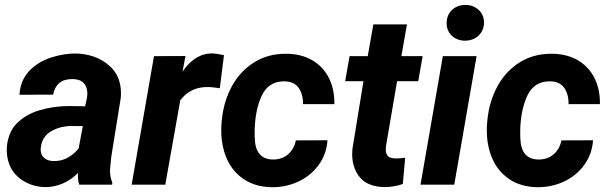

<svg xmlns="http://www.w3.org/2000/svg" viewBox="-20 -759 2503 789"><path d="M305.7 0Q299.3 -18.6 300.3 -47.9Q271.5 -19 237.1 -4.6Q202.6 9.8 167 9.8Q134.8 9.8 104.7 -1.5Q74.7 -12.7 52.2 -33.7Q29.8 -53.7 18.8 -82.3Q7.8 -110.8 7.8 -142.6Q7.8 -174.3 18.8 -203.9Q29.8 -233.4 49.8 -252.9Q86.9 -289.6 143.8 -306.4Q200.7 -323.2 265.1 -323.2L329.6 -322.3L336.9 -354.5Q338.9 -368.2 338.9 -374.5Q338.9 -402.3 323.5 -418.2Q308.1 -434.1 276.9 -434.1Q210.9 -434.1 198.2 -370.1L60.1 -369.6Q63 -425.8 97.4 -464.4Q131.8 -502.9 188 -522Q240.2 -539.1 288.1 -539.1Q327.1 -539.1 363.8 -526.9Q400.4 -514.6 430.2 -488.3Q477.1 -446.8 477.1 -376Q477.1 -365.2 475.6 -352.5L437.5 -116.2L432.6 -68.8Q432.1 -64.5 432.1 -56.2Q432.1 -30.8 441.4 -9.3L440.9 0ZM303.2 -148.9 320.3 -240.7 273.4 -241.2Q226.1 -240.7 189.9 -219.5Q153.8 -198.2 147.9 -154.8Q147 -147.9 147 -144.5Q147 -123 161.1 -110.4Q175.3 -97.7 199.2 -97.2Q258.3 -95.2 303.2 -148.9Z M720.7 -346.7 659.2 0H521L612.8 -528.3L742.2 -528.8L730 -464.4Q780.3 -539.6 853 -539.6Q873.5 -538.6 900.4 -532.2L883.3 -396.5Q847.7 -401.4 836.4 -401.4Q762.2 -402.8 720.7 -346.7Z M1195.8 -182.1 1325.7 -182.6Q1321.8 -125 1289.1 -80.6Q1256.3 -36.1 1205.1 -12.5Q1153.8 11.2 1095.7 10.3Q1028.3 8.8 981.7 -22.7Q935.1 -54.2 912.1 -106.7Q889.2 -159.2 889.2 -223.6Q889.2 -240.2 890.6 -256.3L892.1 -270.5Q899.9 -344.2 933.3 -405.3Q966.8 -466.3 1023.4 -502.2Q1080.1 -538.1 1154.3 -538.1Q1216.8 -538.1 1262.2 -512Q1307.6 -485.8 1331.3 -439Q1355 -392.1 1354 -331.1H1225.1Q1225.6 -372.6 1206.8 -398.7Q1188 -424.8 1147 -424.8Q1082 -424.8 1054.2 -362.8Q1026.4 -300.8 1026.4 -211.9L1026.9 -191.9Q1029.3 -103.5 1102.5 -103.5Q1138.7 -103.5 1163.6 -124.8Q1188.5 -146 1195.8 -182.1Z M1635.3 -2.9Q1598.1 9.8 1561 9.8Q1527.8 9.8 1500 -1Q1472.2 -11.7 1454.6 -35.6Q1427.2 -72.8 1427.2 -126Q1427.2 -132.8 1428.2 -146.5L1473.6 -425.3H1398.4L1416.5 -528.3H1491.2L1514.2 -658.7H1652.3L1629.4 -528.3H1716.8L1698.7 -425.3H1611.8L1566.4 -160.2Q1565.4 -149.4 1565.4 -144.5Q1565.4 -125.5 1575 -116.7Q1584.5 -107.9 1608.9 -107.9Q1624 -107.9 1645 -110.8Z M1892.1 -738.8Q1924.3 -738.8 1946.3 -719Q1968.3 -699.2 1969.2 -667.5Q1969.2 -645.5 1959 -628.2Q1948.7 -610.8 1930.7 -601.3Q1912.6 -591.8 1890.6 -591.8Q1870.1 -591.8 1853 -600.6Q1835.9 -609.4 1825.7 -625.7Q1815.4 -642.1 1815.4 -662.6Q1814.9 -684.6 1824.7 -701.9Q1834.5 -719.2 1852.3 -729Q1870.1 -738.8 1892.1 -738.8ZM1938.5 -528.3 1846.7 0H1708L1799.8 -528.3Z M2287.1 -182.1 2417 -182.6Q2413.1 -125 2380.4 -80.6Q2347.7 -36.1 2296.4 -12.5Q2245.1 11.2 2187 10.3Q2119.6 8.8 2073 -22.7Q2026.4 -54.2 2003.4 -106.7Q1980.5 -159.2 1980.5 -223.6Q1980.5 -240.2 1981.9 -256.3L1983.4 -270.5Q1991.2 -344.2 2024.7 -405.3Q2058.1 -466.3 2114.7 -502.2Q2171.4 -538.1 2245.6 -538.1Q2308.1 -538.1 2353.5 -512Q2398.9 -485.8 2422.6 -439Q2446.3 -392.1 2445.3 -331.1H2316.4Q2316.9 -372.6 2298.1 -398.7Q2279.3 -424.8 2238.3 -424.8Q2173.3 -424.8 2145.5 -362.8Q2117.7 -300.8 2117.7 -211.9L2118.2 -191.9Q2120.6 -103.5 2193.8 -103.5Q2230 -103.5 2254.9 -124.8Q2279.8 -146 2287.1 -182.1Z"/></svg>

Font: Mardoto
Style: Bold Italic
Weight: 700
Italic angle: -12°
Designer: Christian Robertson, Vahan Hovhannisyan
Foundry: Google
Version: Version 1.000